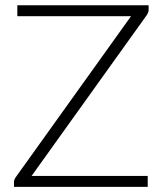

<svg xmlns="http://www.w3.org/2000/svg" viewBox="-20 -728 638 748"><path d="M559 -707.5V-690Q559 -680.5 552 -669.5L103 -42.5H555.5V0H34.5V-18.5Q34.5 -24 36.2 -28.2Q38 -32.5 40.5 -36.5L490.5 -665H47.5V-707.5Z"/></svg>

Font: Lato Light
Style: Regular
Weight: 300
Designer: Lukasz Dziedzic
Foundry: tyPoland Lukasz Dziedzic
Version: Version 2.007; 2014-02-27